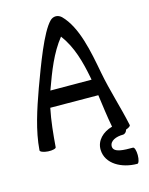

<svg xmlns="http://www.w3.org/2000/svg" viewBox="-157 -953 1015 1307"><g transform="rotate(-15 351.0 -300.0)"><path d="M136 4C143 -86 152 -178 170 -265L508 -263C519 -186 528 -109 543 -32C476 -14 425 35 427 101C430 201 535 257 644 257C654 257 662 231 662 200C662 169 654 143 644 143C582 143 508 143 506 99C505 58 553 40 600 40C614 40 626 28 630 12C650 5 664 -4 662 -12C634 -145 591 -274 566 -407C537 -562 503 -744 407 -840C396 -850 382 -857 367 -857C351 -857 337 -850 327 -840C261 -774 184 -563 129 -414C81 -280 34 -141 24 -4C23 6 48 16 79 18C110 20 136 13 136 4ZM204 -386C246 -502 290 -619 366 -714C436 -621 466 -507 488 -393C489 -387 490 -382 491 -377L201 -378C202 -381 203 -384 204 -386Z"/></g></svg>

Font: Nupuram SemiBold
Style: Regular
Weight: 600
Designer: Santhosh Thottingal (santhosh.thottingal@gmail.com)
Foundry: SMC
Version: Version 1.000